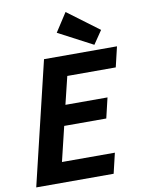

<svg xmlns="http://www.w3.org/2000/svg" viewBox="-99 -998 793 1065"><g transform="rotate(-10 297.0 -465.0)"><path d="M17 0 183 -693H594L567 -579H294L256 -423H493L466 -309H229L182 -114H480L453 0ZM472 -723 278 -825 346 -930 523 -798Z"/></g></svg>

Font: Ubuntu Sans Mono
Style: Italic
Weight: 400
Italic angle: -13.5°
Monospace: yes
Designer: Dalton Maag Ltd
Foundry: Dalton Maag Ltd
Version: Version 1.006